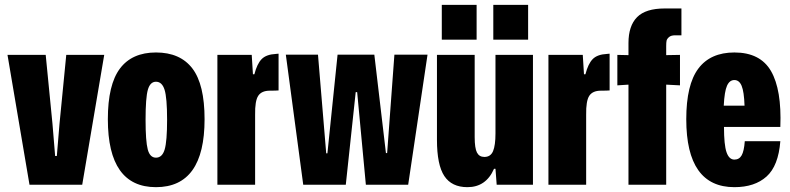

<svg xmlns="http://www.w3.org/2000/svg" viewBox="-20 -764 3269 794"><path d="M102 0 11 -537H169L197 -252L208 -119H215L226 -251L254 -537H411L320 0Z M625 10Q426 10 426 -271Q426 -414 476 -480.5Q526 -547 625 -547Q725 -547 775.5 -481Q826 -415 826 -271Q826 10 625 10ZM625 -112Q651 -112 661 -146Q671 -180 671 -269Q671 -360 660.5 -393Q650 -426 625 -426Q601 -426 591.5 -393Q582 -360 582 -269Q582 -180 591 -146Q600 -112 625 -112Z M879 0V-537H1021L1026 -457H1032Q1043 -500 1062 -519.5Q1081 -539 1121 -541Q1122 -541 1126 -541.5Q1130 -542 1132 -542V-390Q1122 -389 1096 -389Q1062 -389 1048 -368Q1034 -347 1035 -289V0Z M1234 0 1162 -538H1295L1329 -130H1334L1376 -538H1528L1576 -131H1581L1611 -538H1748L1668 0H1493L1457 -383H1451L1410 0Z M1807 -600V-744H1951V-600ZM2020 -600V-744H2164V-600ZM1913 10Q1848 10 1817.5 -36Q1787 -82 1787 -186V-537H1943V-197Q1943 -151 1952.5 -133Q1962 -115 1983 -115Q2009 -115 2019 -139Q2029 -163 2029 -212V-537H2184V0H2034L2029 -66H2023Q1990 10 1913 10Z M2248 0V-537H2390L2395 -457H2401Q2412 -500 2431 -519.5Q2450 -539 2490 -541Q2491 -541 2495 -541.5Q2499 -542 2501 -542V-390Q2491 -389 2465 -389Q2431 -389 2417 -368Q2403 -347 2404 -289V0Z M2579 0V-414L2533 -411V-537L2579 -536V-586Q2579 -657 2614.5 -693Q2650 -729 2729 -729H2798V-618H2772Q2755 -618 2746.5 -610.5Q2738 -603 2736.5 -595.5Q2735 -588 2735 -573V-536L2792 -537V-411L2735 -414V0Z M3017 10Q2818 10 2818 -271Q2818 -414 2868 -480.5Q2918 -547 3017 -547Q3124 -547 3168.5 -470Q3213 -393 3207 -239H2974Q2974 -165 2984.5 -134.5Q2995 -104 3017 -104Q3037 -104 3047 -121.5Q3057 -139 3060 -180H3207Q3199 -78 3150 -34Q3101 10 3017 10ZM2973 -327H3059Q3057 -385 3047 -409Q3037 -433 3017 -433Q2997 -433 2986.5 -409.5Q2976 -386 2973 -327Z"/></svg>

Font: Mona Sans Condensed ExtraBold
Style: Regular
Weight: 800
Width: 3
Designer: Deni Anggara
Foundry: GitHub
Version: Version 1.001;gftools[0.9.33]